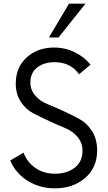

<svg xmlns="http://www.w3.org/2000/svg" viewBox="-20 -1020 588 1050"><path d="M247.5 -815 357.5 -1000H447.5L300 -815ZM280 10Q197.5 10 131.2 -31.2Q65 -72.5 36.2 -142.5L108.8 -185Q128.8 -132.5 173.8 -101.2Q218.8 -70 281.2 -70Q346.2 -70 388.8 -103.1Q431.2 -136.2 431.2 -195Q431.2 -238.8 404.4 -270.6Q377.5 -302.5 336.9 -319.4Q296.2 -336.2 248.8 -358.1Q201.2 -380 160.6 -401.2Q120 -422.5 93.1 -464.4Q66.2 -506.2 66.2 -562.5Q66.2 -652.5 126.2 -706.2Q186.2 -760 275 -760Q337.5 -760 390 -733.8Q442.5 -707.5 475 -666.2L412.5 -613.8Q366.2 -680 277.5 -680Q221.2 -680 183.8 -651.2Q146.2 -622.5 146.2 -568.8Q146.2 -527.5 173.1 -496.9Q200 -466.2 240.6 -450Q281.2 -433.8 328.8 -411.9Q376.2 -390 416.9 -367.5Q457.5 -345 484.4 -301.2Q511.2 -257.5 511.2 -197.5Q511.2 -102.5 445 -46.2Q378.8 10 280 10Z"/></svg>

Font: Now Alt
Style: Regular
Weight: 400
Designer: Alfredo Marco Pradil
Foundry: Alfredo Marco Pradil
Version: Version 1.002;PS 001.002;hotconv 1.0.88;makeotf.lib2.5.64775